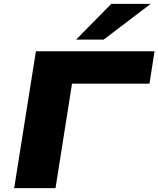

<svg xmlns="http://www.w3.org/2000/svg" viewBox="-20 -969 816 989"><path d="M53 0 165 -705H776L750 -538H351L266 0ZM372 -765 553 -949H756L514 -765Z"/></svg>

Font: Nunito Sans 10pt Expanded Black
Style: Italic
Weight: 900
Width: 7
Italic angle: -9°
Designer: Vernon Adams
Foundry: Vernon Adams
Version: Version 3.101;gftools[0.9.27]